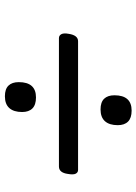

<svg xmlns="http://www.w3.org/2000/svg" viewBox="96 -838 570 803"><g transform="rotate(90 381.5 -437.0)"><path d="M140 -398Q129 -398 123.5 -408Q118 -418 122 -439Q128 -478 153 -478H691Q702 -478 707 -468Q712 -458 708 -436Q703 -398 677 -398ZM383 -172Q353 -172 338.5 -187Q324 -202 324 -230Q324 -266 340 -284Q356 -302 388 -302Q419 -302 434 -287Q449 -272 449 -244Q449 -209 432.5 -190.5Q416 -172 383 -172ZM438 -572Q408 -572 393.5 -587Q379 -602 379 -630Q379 -666 395 -684Q411 -702 443 -702Q474 -702 489 -687Q504 -672 504 -644Q504 -609 487.5 -590.5Q471 -572 438 -572Z"/></g></svg>

Font: Playwrite ZA
Style: Regular
Weight: 400
Designer: Veronika Burian, José Scaglione
Foundry: TypeTogether
Version: Version 1.002